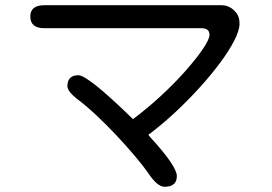

<svg xmlns="http://www.w3.org/2000/svg" viewBox="-20 -729 1040 735"><path d="M610 -14Q582 -14 547 -67Q529 -93 497 -131Q465 -169 426 -210.5Q387 -252 347.5 -289Q308 -326 274 -351Q238 -380 238 -399Q238 -441 280 -441Q317 -441 489 -273Q543 -313 595.5 -361.5Q648 -410 690 -457.5Q732 -505 757 -542Q782 -579 782 -596Q782 -621 750 -621H150Q96 -621 96 -666Q96 -709 150 -709H827Q859 -709 880 -685Q897 -668 897 -639Q897 -613 877 -574Q857 -535 822.5 -488.5Q788 -442 743.5 -393Q699 -344 649 -297.5Q599 -251 548 -213L555 -204Q657 -93 657 -55Q657 -14 610 -14Z"/></svg>

Font: Huninn
Style: Regular
Weight: 400
Designer: justfont
Foundry: justfont
Version: Version 1.003